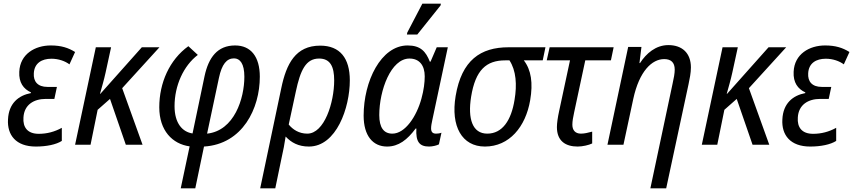

<svg xmlns="http://www.w3.org/2000/svg" viewBox="-20 -796 4692 1056"><path d="M177 10C236 10 289 -1 320 -21V-93C280 -71 238 -60 193 -60C131 -60 105 -96 109 -150C113 -220 166 -252 232 -252H279L293 -318H241C187 -318 163 -348 166 -393C169 -449 210 -473 263 -473C302 -473 338 -460 362 -442L393 -510C356 -533 317 -546 259 -546C173 -546 90 -499 86 -401C83 -342 109 -307 150 -288V-284C82 -271 28 -228 24 -139C19 -54 67 10 177 10Z M393 0H478L517 -192L585 -252L672 0H764L652 -311L857 -536H760L532 -280H530C539 -313 552 -356 561 -398L591 -536H507Z M974 240H1054L1102 10C1315 -3 1409 -200 1409 -374C1409 -484 1360 -546 1273 -546C1176 -546 1127 -480 1105 -377L1039 -62C984 -70 940 -117 940 -212C940 -325 989 -434 1068 -494L1016 -542C912 -467 856 -340 856 -206C856 -78 928 -4 1023 9ZM1119 -61 1184 -367C1200 -443 1227 -475 1267 -475C1300 -475 1324 -446 1324 -374C1324 -255 1269 -77 1119 -61Z M1527 -311 1411 240H1494L1528 76C1538 31 1545 -4 1551 -45C1582 -12 1621 10 1679 10C1830 10 1904 -203 1904 -354C1904 -476 1850 -545 1741 -545C1606 -545 1555 -446 1527 -311ZM1670 -61C1624 -61 1590 -84 1568 -111L1607 -292C1632 -410 1662 -474 1735 -474C1797 -474 1818 -429 1818 -354C1818 -232 1764 -61 1670 -61Z M2218 -606H2275L2403 -766L2405 -776H2303L2220 -617ZM2109 10C2172 10 2220 -27 2266 -89H2270C2266 -16 2287 10 2340 10C2359 10 2383 4 2394 -2L2408 -66C2397 -62 2387 -61 2378 -61C2358 -61 2351 -72 2351 -90C2351 -103 2354 -119 2358 -137L2443 -536H2382L2348 -457H2344C2322 -513 2293 -546 2222 -546C2075 -546 1980 -349 1980 -160C1980 -49 2031 10 2109 10ZM2138 -61C2091 -61 2066 -94 2066 -163C2066 -299 2130 -474 2232 -474C2287 -474 2316 -436 2316 -376C2316 -343 2311 -301 2298 -254C2271 -155 2208 -61 2138 -61Z M2647 10C2781 10 2871 -98 2896 -245C2912 -339 2902 -411 2861 -464H2965L2980 -536H2777C2623 -536 2519 -465 2486 -268C2458 -101 2521 10 2647 10ZM2660 -61C2578 -61 2552 -143 2571 -263C2595 -412 2655 -464 2759 -464H2782C2819 -408 2824 -329 2810 -247C2792 -134 2743 -61 2660 -61Z M3157 10C3184 10 3219 2 3237 -7V-72C3214 -66 3195 -61 3175 -61C3143 -61 3128 -81 3128 -110C3128 -129 3132 -152 3138 -179L3199 -464H3340L3355 -536H3003L2987 -464H3115L3055 -184C3048 -152 3043 -119 3043 -97C3043 -20 3091 10 3157 10Z M3679 -335 3557 240H3644L3767 -333C3773 -361 3780 -395 3780 -425C3780 -504 3732 -548 3656 -548C3587 -548 3534 -502 3500 -449H3497L3508 -538H3435L3321 0H3409L3463 -252C3496 -405 3566 -471 3633 -471C3670 -471 3691 -453 3691 -413C3691 -392 3686 -366 3679 -335Z M3840 0H3925L3964 -192L4032 -252L4119 0H4211L4099 -311L4304 -536H4207L3979 -280H3977C3986 -313 3999 -356 4008 -398L4038 -536H3954Z M4436 10C4495 10 4548 -1 4579 -21V-93C4539 -71 4497 -60 4452 -60C4390 -60 4364 -96 4368 -150C4372 -220 4425 -252 4491 -252H4538L4552 -318H4500C4446 -318 4422 -348 4425 -393C4428 -449 4469 -473 4522 -473C4561 -473 4597 -460 4621 -442L4652 -510C4615 -533 4576 -546 4518 -546C4432 -546 4349 -499 4345 -401C4342 -342 4368 -307 4409 -288V-284C4341 -271 4287 -228 4283 -139C4278 -54 4326 10 4436 10Z"/></svg>

Font: Noto Sans SemiCondensed
Style: Italic
Weight: 400
Width: 4
Italic angle: -12°
Designer: Monotype Design Team
Foundry: Monotype Imaging Inc.
Version: Version 2.013